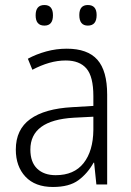

<svg xmlns="http://www.w3.org/2000/svg" viewBox="-20 -735 523 765"><path d="M246 -541Q329 -541 368 -497Q407 -453 407 -358V0H364L355 -87H353Q329 -44 292.5 -17Q256 10 191 10Q120 10 81.5 -31Q43 -72 43 -139Q43 -219 100.5 -260.5Q158 -302 268 -308L352 -313V-352Q352 -430 324.5 -462Q297 -494 242 -494Q209 -494 176 -484.5Q143 -475 109 -457L91 -501Q124 -519 164 -530Q204 -541 246 -541ZM274 -266Q101 -256 101 -139Q101 -89 128 -63Q155 -37 202 -37Q275 -37 313 -85Q351 -133 352 -217V-270ZM122 -674Q122 -715 157 -715Q191 -715 191 -674Q191 -633 157 -633Q122 -633 122 -674ZM296 -675Q296 -715 330 -715Q365 -715 365 -675Q365 -633 330 -633Q296 -633 296 -675Z"/></svg>

Font: Noto Sans Myanmar UI SemiCondensed Light
Style: Regular
Weight: 300
Width: 4
Designer: Monotype Design Team
Foundry: Monotype Imaging Inc.
Version: Version 2.103; ttfautohint (v1.8.4.7-5d5b)